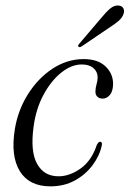

<svg xmlns="http://www.w3.org/2000/svg" viewBox="-20 -667 470 697"><path d="M277 -433Q239.5 -433 202.5 -403.5Q165.5 -374 138 -323Q110.5 -272 102 -207.5Q89.5 -117 114.8 -72Q140 -27 192.5 -27Q232.5 -27 272.5 -55.2Q312.5 -83.5 331.5 -141Q337.5 -152.5 343.5 -152.5Q352 -152 349.5 -139Q341.5 -101.5 316.2 -67.5Q291 -33.5 252 -12Q213 9.5 163 9.5Q86 9.5 52 -45.5Q18 -100.5 34 -199Q45.5 -268 82 -325.8Q118.5 -383.5 171.2 -418Q224 -452.5 284 -452.5Q336 -452.5 363.8 -425.2Q391.5 -398 390.5 -360Q389.5 -334 378.2 -321.5Q367 -309 352.5 -309Q340.5 -309 333.2 -316.2Q326 -323.5 326.5 -335Q326.5 -347 330.2 -359.8Q334 -372.5 334.5 -386Q334.5 -406.5 319.2 -419.8Q304 -433 277 -433ZM348.5 -603Q365.5 -624 380 -636Q394.5 -648 409.5 -647Q423 -646 427.8 -636.8Q432.5 -627.5 428.5 -616.5Q424 -603 411.5 -592Q399 -581 381 -569.5L275.5 -498Q267.5 -494 264.5 -498Q261.5 -501 268 -508.5Z"/></svg>

Font: Fraunces 72pt Light
Style: Italic
Weight: 300
Italic angle: -16°
Version: Version 1.000;[b76b70a41]